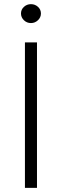

<svg xmlns="http://www.w3.org/2000/svg" viewBox="-20 -904 298 924"><path d="M100 0V-700H158V0ZM129 -793Q109 -793 95 -806.8Q81 -820.5 81 -839Q81 -858 95.2 -871Q109.5 -884 129 -884Q148.5 -884 162.8 -871Q177 -858 177 -839Q177 -820.5 162.8 -806.8Q148.5 -793 129 -793Z"/></svg>

Font: Geologica-Sharp
Style: Regular
Weight: 100
Designer: Sindre Bremnes, Frode Helland
Foundry: Monokrom Skriftforlag AS
Version: Version 1.010;gftools[0.9.28]